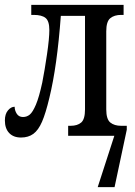

<svg xmlns="http://www.w3.org/2000/svg" viewBox="-20 -556 554 786"><path d="M499 -25 449 210H380L448 0H259V-41H269Q297 -41 312.5 -54.5Q328 -68 328 -108V-491H229Q214 -286 182 -155Q167 -92 152 -57.5Q137 -23 116.5 -8Q96 7 66 7Q35 7 17.5 -11.5Q0 -30 0 -63Q0 -89 12.5 -104Q25 -119 40 -119Q40 -104 48.5 -90.5Q57 -77 74 -77Q90 -77 102 -87Q114 -97 127 -127.5Q140 -158 153 -218Q163 -269 172.5 -334Q182 -399 182 -433Q182 -470 166.5 -482.5Q151 -495 118 -495H108V-536H486V-495H476Q448 -495 431.5 -481.5Q415 -468 415 -428V-108Q415 -68 431.5 -54.5Q448 -41 476 -41H499Z"/></svg>

Font: Noto Serif Cond
Style: Regular
Weight: 400
Width: 3
Designer: Monotype Design Team
Foundry: Monotype Imaging Inc.
Version: Version 1.001